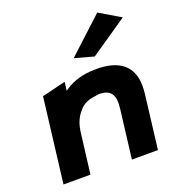

<svg xmlns="http://www.w3.org/2000/svg" viewBox="-140 -878 906 997"><g transform="rotate(-20 313.0 -379.5)"><path d="M314 -588 420 -559 626 -700 510 -769ZM562 10 596 -270C598 -283 599 -296 600 -309C608 -423 552 -489 422 -495H420C405 -495 389 -495 373 -494C310 -490 259 -469 222 -441L228 -489L97 -457L40 10H189L217 -216C223 -263 240 -298 264 -323C283 -347 313 -361 354 -365C360 -366 365 -368 372 -368C438 -368 460 -336 451 -260L418 10Z"/></g></svg>

Font: Bluebird
Style: SfBdExtObl
Weight: 700
Designer: Jasper
Foundry: Cannot Into Space Fonts
Version: Version 0.98